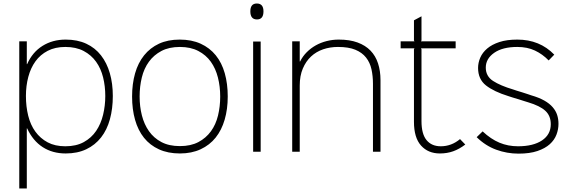

<svg xmlns="http://www.w3.org/2000/svg" viewBox="-20 -866 3263 1096"><path d="M624 -318Q624 -246 607.5 -185.5Q591 -125 557 -81.5Q523 -38 472.5 -14Q422 10 355 10Q280 10 224 -26Q168 -62 135 -133H133V210H90V-630H133V-500H135Q165 -568 222.5 -604Q280 -640 355 -640Q422 -640 472.5 -616.5Q523 -593 556.5 -550Q590 -507 607 -448Q624 -389 624 -318ZM581 -318Q581 -374 568.5 -424.5Q556 -475 528.5 -513.5Q501 -552 457.5 -575Q414 -598 353 -598Q295 -598 252.5 -576Q210 -554 182.5 -516Q155 -478 141.5 -427Q128 -376 128 -318Q128 -258 141 -205.5Q154 -153 182 -114.5Q210 -76 252 -53.5Q294 -31 353 -31Q415 -31 458.5 -55Q502 -79 529 -119Q556 -159 568.5 -211Q581 -263 581 -318Z M1280 -315Q1280 -243 1262.5 -183Q1245 -123 1211 -80.5Q1177 -38 1125.5 -14Q1074 10 1007 10Q939 10 887.5 -13.5Q836 -37 802 -79.5Q768 -122 751 -182Q734 -242 734 -315Q734 -387 751 -447Q768 -507 802.5 -550Q837 -593 887.5 -616.5Q938 -640 1006 -640Q1074 -640 1125.5 -616.5Q1177 -593 1211.5 -550.5Q1246 -508 1263 -448Q1280 -388 1280 -315ZM1237 -315Q1237 -372 1224 -423.5Q1211 -475 1183.5 -513.5Q1156 -552 1112 -575Q1068 -598 1007 -598Q945 -598 901.5 -575Q858 -552 830 -513.5Q802 -475 789.5 -423.5Q777 -372 777 -315Q777 -258 790 -207Q803 -156 830.5 -117Q858 -78 901.5 -55Q945 -32 1007 -32Q1069 -32 1112.5 -55Q1156 -78 1184 -116.5Q1212 -155 1224.5 -206.5Q1237 -258 1237 -315Z M1446 -846Q1484 -846 1484 -801Q1484 -755 1447 -755Q1409 -755 1409 -801Q1409 -846 1446 -846ZM1468 0H1425V-629H1468Z M2152 -409V0H2109V-387Q2109 -432 2100.5 -470.5Q2092 -509 2069.5 -537.5Q2047 -566 2008.5 -582Q1970 -598 1909 -598Q1864 -598 1824.5 -584.5Q1785 -571 1755.5 -543.5Q1726 -516 1708.5 -474.5Q1691 -433 1691 -378V0H1648V-630H1691V-515H1693Q1708 -545 1731 -568Q1754 -591 1782.5 -607Q1811 -623 1844.5 -631.5Q1878 -640 1914 -640Q1976 -640 2021 -623.5Q2066 -607 2095 -577Q2124 -547 2138 -504Q2152 -461 2152 -409Z M2636 -41Q2602 -15 2567 -2.5Q2532 10 2491 10Q2424 10 2383.5 -35Q2343 -80 2343 -171V-585L2346 -590H2267V-630H2346L2343 -635V-750L2386 -773V-635L2383 -630H2581V-590H2383L2386 -585V-175Q2386 -101 2415 -66Q2444 -31 2496 -31Q2557 -31 2606 -72Z M3168 -159Q3168 -128 3156.5 -97.5Q3145 -67 3118.5 -43Q3092 -19 3048 -4Q3004 11 2940 11Q2874 11 2812.5 -11.5Q2751 -34 2701 -83L2735 -116Q2782 -72 2831 -51.5Q2880 -31 2937 -31Q3024 -31 3074 -64.5Q3124 -98 3124 -157Q3124 -205 3093 -233.5Q3062 -262 2995 -282Q2990 -283 2974 -288.5Q2958 -294 2939.5 -299.5Q2921 -305 2904.5 -310Q2888 -315 2883 -317Q2799 -343 2754 -378.5Q2709 -414 2709 -478Q2709 -508 2721.5 -537Q2734 -566 2761 -589Q2788 -612 2830.5 -626Q2873 -640 2933 -640Q3061 -640 3144 -554L3112 -521Q3077 -557 3033.5 -577.5Q2990 -598 2933 -598Q2849 -598 2801 -564.5Q2753 -531 2753 -480Q2753 -431 2794.5 -404Q2836 -377 2910 -355Q2915 -353 2929.5 -348.5Q2944 -344 2960.5 -339Q2977 -334 2991.5 -329Q3006 -324 3012 -322Q3057 -309 3087 -292Q3117 -275 3135 -254Q3153 -233 3160.5 -209.5Q3168 -186 3168 -159Z"/></svg>

Font: TypoPRO Sinkin Sans
Style: 200 X Light
Weight: 200
Designer: Keith Bates
Foundry: K-Type
Version: Sinkin Sans (version 1.0)  by Keith Bates   •   © 2014   www